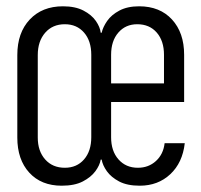

<svg xmlns="http://www.w3.org/2000/svg" viewBox="-20 -580 640 610"><path d="M176 10Q111 10 73 -31.5Q35 -73 35 -143V-405Q35 -476 74.5 -518Q114 -560 180 -560Q219 -560 245 -546.5Q271 -533 284.5 -513.5Q298 -494 300 -476H303Q307 -494 320.5 -513.5Q334 -533 359.5 -546.5Q385 -560 422 -560Q488 -560 526.5 -518Q565 -476 565 -406V-256H333V-144Q333 -100 356.5 -73.5Q380 -47 418 -47Q452 -47 475.5 -68.5Q499 -90 503 -125H567Q560 -63 521 -26.5Q482 10 424 10Q384 10 358.5 -3.5Q333 -17 319.5 -36Q306 -55 303 -73H300Q297 -55 283 -36Q269 -17 243 -3.5Q217 10 176 10ZM186 -47Q224 -47 247 -73.5Q270 -100 270 -144V-406Q270 -450 247 -476.5Q224 -503 186 -503Q147 -503 123.5 -476Q100 -449 100 -405V-143Q100 -100 123.5 -73.5Q147 -47 186 -47ZM333 -315H501V-406Q501 -450 478 -476.5Q455 -503 416 -503Q379 -503 356 -476.5Q333 -450 333 -406Z"/></svg>

Font: Tiny ExtraLight
Style: Regular
Weight: 200
Monospace: yes
Designer: Philipp Nurullin, Konstantin Bulenkov
Foundry: JetBrains
Version: Version 2.251; ttfautohint (v1.8.4.7-5d5b)